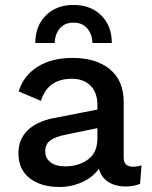

<svg xmlns="http://www.w3.org/2000/svg" viewBox="-20 -743 610 773"><path d="M430.2 -569.8H352.1Q351.1 -605.5 331.3 -628.7Q311.5 -651.9 275.9 -651.9Q240.7 -651.9 220.9 -628.7Q201.2 -605.5 200.2 -569.8H122.1Q122.1 -638.7 164.6 -680.9Q207 -723.1 275.9 -723.1Q345.2 -723.1 387.7 -680.9Q430.2 -638.7 430.2 -569.8ZM372.1 -320.8Q372.1 -370.1 344.7 -397.9Q317.4 -425.8 269 -425.8Q171.9 -425.8 145 -336.9L55.2 -375Q74.2 -437.5 130.4 -473.6Q186.5 -509.8 272.9 -509.8Q366.2 -509.8 422.1 -464.4Q478 -418.9 478 -332V-108.9Q478 -71.8 515.1 -71.8Q531.7 -71.8 549.8 -77.1L543.9 -2.9Q518.1 7.8 485.8 7.8Q444.8 7.8 416.3 -10.5Q387.7 -28.8 377.9 -64Q354 -28.8 310.3 -9.5Q266.6 9.8 219.2 9.8Q145 9.8 99.6 -25.4Q54.2 -60.5 54.2 -126Q54.2 -181.2 90.3 -217.3Q126.5 -253.4 193.8 -267.1L372.1 -301.8ZM162.1 -133.8Q162.1 -106 183.6 -89.6Q205.1 -73.2 241.2 -73.2Q297.4 -73.2 334.7 -101.1Q372.1 -128.9 372.1 -185.1V-227.1L246.1 -201.2Q201.7 -192.4 181.9 -177.2Q162.1 -162.1 162.1 -133.8Z"/></svg>

Font: Work Sans Medium
Style: Regular
Weight: 500
Designer: Wei Huang
Foundry: Wei Huang
Version: Version 2.012